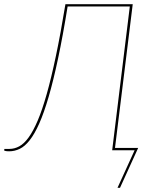

<svg xmlns="http://www.w3.org/2000/svg" viewBox="-59 -720 738 920"><path d="M577 -700 492 -11H603L516 180H504L586 0H478.5L563 -689H265Q242 -546.5 219.2 -439.5Q196.5 -332.5 174 -255.5Q151.5 -178.5 129 -128Q106.5 -77.5 83.2 -48Q60 -18.5 35.5 -6.8Q11 5 -15 5Q-18 5 -22.2 4.8Q-26.5 4.5 -30.2 4Q-34 3.5 -36.5 2.5Q-39 1.5 -39 0.5L-38 -6.5H-13.5Q10.5 -6.5 33.2 -18.8Q56 -31 78 -61.2Q100 -91.5 121.8 -142.5Q143.5 -193.5 165.2 -270.5Q187 -347.5 209.2 -453.5Q231.5 -559.5 254.5 -700Z"/></svg>

Font: Lato Hairline
Style: Italic
Weight: 100
Italic angle: -7°
Designer: Lukasz Dziedzic
Foundry: tyPoland Lukasz Dziedzic
Version: Version 2.007; 2014-02-27